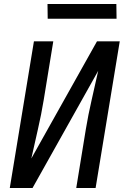

<svg xmlns="http://www.w3.org/2000/svg" viewBox="-20 -942 640 962"><path d="M29 0 150 -735H247L199 -441Q187 -368 170 -294.5Q153 -221 137 -148L466 -735H580L459 0H362L410 -294Q422 -367 439 -440.5Q456 -514 472 -587L143 0ZM219 -848 218 -922H563L564 -848Z"/></svg>

Font: Iosevka Medium Extended
Style: Italic
Weight: 500
Width: 7
Italic angle: -9°
Monospace: yes
Designer: Belleve Invis
Foundry: Belleve Invis
Version: Version 32.5.0; ttfautohint (v1.8.4)